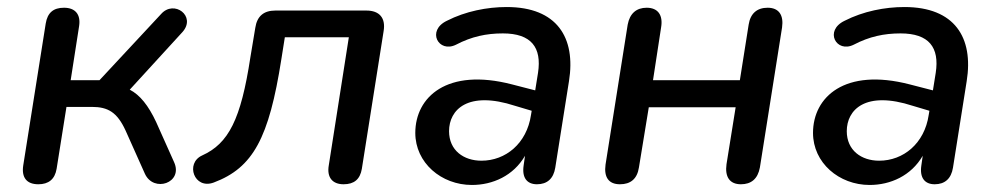

<svg xmlns="http://www.w3.org/2000/svg" viewBox="-20 -517 2827 546"><path d="M89 7C118 7 136 -7 141 -37L169 -213H241C287 -213 313 -198 337 -146L392 -23C417 32 502 3 475 -56L424 -170C402 -217 378 -247 349 -262L499 -426C539 -471 475 -519 438 -477L263 -289H181L205 -443C210 -476 194 -495 162 -495C132 -495 115 -481 110 -450L46 -46C41 -12 56 7 89 7Z M957 7C987 7 1004 -7 1009 -37L1071 -429C1077 -466 1059 -487 1022 -487H763C730 -487 711 -471 706 -438L692 -354C665 -177 630 -109 555 -75C506 -53 532 23 588 2C700 -40 745 -125 780 -348L790 -411H972L915 -47C909 -13 925 7 957 7Z M1322 9C1381 9 1440 -17 1473 -74L1469 -46C1464 -11 1479 7 1507 7C1536 7 1554 -9 1559 -40L1598 -286C1618 -410 1564 -497 1421 -497C1365 -497 1304 -485 1251 -458C1192 -430 1227 -365 1277 -390C1321 -413 1363 -422 1410 -422C1491 -422 1521 -382 1510 -310L1502 -260L1436 -277C1251 -325 1161 -241 1161 -139C1161 -54 1235 9 1322 9ZM1257 -144C1257 -205 1310 -260 1445 -216L1492 -202L1490 -190C1478 -109 1418 -60 1349 -60C1299 -60 1257 -89 1257 -144Z M1743 7C1773 7 1792 -8 1797 -41L1825 -212H2072L2046 -50C2041 -14 2055 7 2087 7C2116 7 2135 -8 2141 -41L2204 -439C2209 -474 2195 -495 2163 -495C2133 -495 2114 -479 2109 -447L2084 -289H1837L1860 -439C1866 -474 1851 -495 1819 -495C1790 -495 1771 -479 1765 -447L1702 -49C1697 -13 1711 7 1743 7Z M2453 9C2512 9 2571 -17 2604 -74L2600 -46C2595 -11 2610 7 2638 7C2667 7 2685 -9 2690 -40L2729 -286C2749 -410 2695 -497 2552 -497C2496 -497 2435 -485 2382 -458C2323 -430 2358 -365 2408 -390C2452 -413 2494 -422 2541 -422C2622 -422 2652 -382 2641 -310L2633 -260L2567 -277C2382 -325 2292 -241 2292 -139C2292 -54 2366 9 2453 9ZM2388 -144C2388 -205 2441 -260 2576 -216L2623 -202L2621 -190C2609 -109 2549 -60 2480 -60C2430 -60 2388 -89 2388 -144Z"/></svg>

Font: SN Pro Medium
Style: Italic
Weight: 400
Italic angle: -9°
Designer: Tobias Whetton
Foundry: Supernotes
Version: Version 1.001;Glyphs 3.2 (3249)